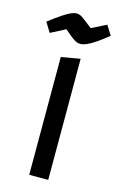

<svg xmlns="http://www.w3.org/2000/svg" viewBox="-108 -733 493 781"><g transform="rotate(15 138.0 -342.0)"><path d="M98 -496 178 -510V0H98ZM161 -568Q152 -568 144.5 -571Q137 -574 125 -583Q113 -592 91 -611L29 -579L4 -620Q37 -645 58 -659Q79 -673 92 -678.5Q105 -684 115 -684Q123 -684 130 -681Q137 -678 149 -669Q161 -660 185 -641L247 -672L272 -632Q244 -609 223 -595Q202 -581 187 -574.5Q172 -568 161 -568Z"/></g></svg>

Font: Changa Light
Style: Regular
Weight: 300
Designer: Eduardo Rodriguez Tunni
Foundry: Eduardo Rodriguez Tunni
Version: Version 3.002; ttfautohint (v1.8.2)